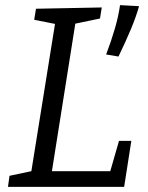

<svg xmlns="http://www.w3.org/2000/svg" viewBox="-20 -727 574 747"><path d="M443 -179H491L463 0H11L17 -43L102 -61L194 -634L113 -650L120 -693L376 -698L369 -655L273 -635L182 -61H409ZM441 -507 393 -515Q413 -568 427 -616Q441 -664 447 -707L521 -703Q510 -663 489.5 -614Q469 -565 441 -507Z"/></svg>

Font: Bitter
Style: Italic
Weight: 400
Italic angle: -9°
Designer: Sol Matas, and Bitter project Authors
Foundry: Sol Matas
Version: Version 2.001